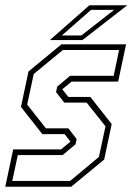

<svg xmlns="http://www.w3.org/2000/svg" viewBox="-25 -708 502 728"><path d="M-5 0 25 -141.5H206.5L242 -171L220 -199.5H135.5L54.5 -302.5L83 -437L208 -540H453L423 -398.5H246.5L211 -369.5L234 -340.5H317.5L398.5 -237.5L370 -103L245 0ZM21.5 -22H241L350 -113L375 -229L303.5 -319H218.5L187.5 -359L192 -379.5L240.5 -420.5H406L426.5 -518.5H213.5L103 -427.5L78 -311.5L149 -221.5H234L265.5 -181L261.5 -161L212.5 -120H42.5ZM164 -556 314 -688H457.5L287.5 -556ZM209.5 -573.5H283.5L407.5 -670.5H320Z"/></svg>

Font: Tourney Condensed ExtraLight
Style: Italic
Weight: 200
Width: 3
Italic angle: -12°
Designer: Tyler Finck
Foundry: Etcetera Type Co
Version: Version 1.010; ttfautohint (v1.8.3)